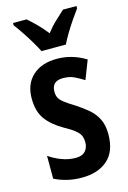

<svg xmlns="http://www.w3.org/2000/svg" viewBox="-119 -823 595 891"><g transform="rotate(-15 178.5 -378.0)"><path d="M331 -154Q331 -71 285 -30.5Q239 10 161 10Q123 10 90.5 2Q58 -6 30 -20V-130Q55 -112 88.5 -99Q122 -86 158 -86Q187 -86 202.5 -102Q218 -118 218 -146Q218 -161 213 -174.5Q208 -188 191 -202.5Q174 -217 139 -236Q85 -267 57.5 -305Q30 -343 30 -405Q30 -474 73 -513.5Q116 -553 190 -553Q263 -553 328 -513L293 -423Q269 -438 247 -448.5Q225 -459 194 -459Q140 -459 140 -408Q140 -392 145.5 -380Q151 -368 168 -354.5Q185 -341 218 -321Q249 -301 275 -279Q301 -257 316 -227Q331 -197 331 -154ZM131 -606Q121 -626 105 -653Q89 -680 71 -707Q53 -734 37 -755V-766H102Q120 -751 144 -727Q168 -703 189 -676Q212 -706 233.5 -725.5Q255 -745 277 -766H342V-755Q327 -735 309 -708.5Q291 -682 274.5 -654.5Q258 -627 248 -606Z"/></g></svg>

Font: Noto Sans Malayalam ExtraCondensed SemiBold
Style: Regular
Weight: 600
Width: 2
Designer: Jelle Bosma - Monotype Design Team
Foundry: Monotype Imaging Inc.
Version: Version 2.104; ttfautohint (v1.8.4.7-5d5b)